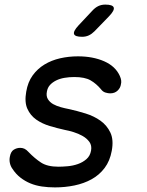

<svg xmlns="http://www.w3.org/2000/svg" viewBox="-20 -805 640 835"><path d="M219 10Q189 10 162 6Q135 2 112 -7.5Q89 -17 69 -32.5Q49 -48 34 -71Q26 -82 23 -96Q20 -110 23 -124Q27 -146 40 -154Q53 -162 68 -162Q78 -162 86.5 -158Q95 -154 104 -144Q131 -116 158.5 -98Q186 -80 234 -80Q251 -80 274 -82Q297 -84 318.5 -91.5Q340 -99 356 -113Q372 -127 376 -150Q380 -172 369 -187.5Q358 -203 339.5 -213.5Q321 -224 300 -230.5Q279 -237 262 -240Q230 -247 196.5 -257Q163 -267 137.5 -285Q112 -303 99 -332Q86 -361 94 -406Q101 -448 122 -477Q143 -506 173.5 -524.5Q204 -543 241.5 -551.5Q279 -560 319 -560Q384 -560 433 -538.5Q482 -517 501 -475Q506 -464 507 -455Q508 -446 506 -439Q504 -423 491.5 -411Q479 -399 459 -399Q450 -399 438.5 -402.5Q427 -406 419 -417Q399 -441 374 -455.5Q349 -470 303 -470Q281 -470 260.5 -466.5Q240 -463 224 -455Q208 -447 197.5 -435.5Q187 -424 184 -407Q180 -387 188.5 -373.5Q197 -360 211.5 -352Q226 -344 244 -339Q262 -334 278 -331Q315 -323 352 -311.5Q389 -300 417 -280Q445 -260 460 -228.5Q475 -197 466 -149Q458 -105 435 -74.5Q412 -44 378.5 -25.5Q345 -7 304 1.5Q263 10 219 10ZM337 -645Q306 -645 302 -657Q298 -669 321 -694L382 -759Q394 -772 407.5 -778.5Q421 -785 438 -785Q470 -785 474.5 -772.5Q479 -760 454 -734L391 -669Q379 -657 366 -651Q353 -645 337 -645Z"/></svg>

Font: Maple Mono NL
Style: Italic
Weight: 400
Italic angle: -10°
Monospace: yes
Designer: subframe7536
Version: Version 7.000